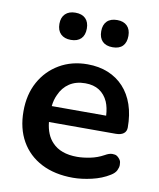

<svg xmlns="http://www.w3.org/2000/svg" viewBox="-82 -781 706 855"><g transform="rotate(10 271.0 -353.0)"><path d="M306 10Q223 10 163 -21Q103 -52 70.5 -109Q38 -166 38 -244Q38 -320 69.5 -377Q101 -434 156.5 -466.5Q212 -499 283 -499Q335 -499 376.5 -482Q418 -465 447.5 -433Q477 -401 492.5 -355.5Q508 -310 508 -253Q508 -235 495.5 -225.5Q483 -216 460 -216H158Q164 -158 195 -126Q233 -85 308 -85Q334 -85 366.5 -91.5Q399 -98 428 -114Q447 -125 461 -125Q463 -125 472 -124Q481 -123 490.5 -113Q500 -103 501 -94Q502 -85 502 -82Q502 -71 495.5 -57.5Q489 -44 471 -33Q436 -11 390.5 -0.5Q345 10 306 10ZM391 -350Q377 -381 351.5 -397.5Q326 -414 288 -414Q246 -414 216.5 -394.5Q187 -375 172 -340Q161 -317 158 -288H404Q402 -324 391 -350ZM379 -593Q349 -593 333 -609Q317 -625 317 -655Q317 -684 333 -700Q349 -716 379 -716Q408 -716 424 -700Q440 -684 440 -655Q440 -625 424.5 -609Q409 -593 379 -593ZM190 -593Q161 -593 144.5 -609Q128 -625 128 -655Q128 -684 144.5 -700Q161 -716 190 -716Q220 -716 236 -700Q252 -684 252 -655Q252 -625 236 -609Q220 -593 190 -593Z"/></g></svg>

Font: Nunito
Style: Bold
Weight: 700
Designer: Vernon Adams
Foundry: Vernon Adams
Version: Version 3.602